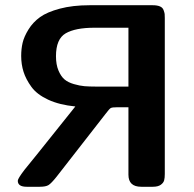

<svg xmlns="http://www.w3.org/2000/svg" viewBox="-20 -714 743 734"><path d="M48 -23Q48 -31 73 -64Q74 -64 268 -307Q207 -313 164 -333Q121 -353 100 -382Q79 -411 70 -439.5Q61 -468 61 -500Q61 -527 66.5 -550.5Q72 -574 89 -601.5Q106 -629 133 -648.5Q160 -668 209 -681Q258 -694 322 -694H564Q581 -694 591.5 -689.5Q602 -685 605.5 -675Q609 -665 609.5 -660.5Q610 -656 610 -645V-49Q610 -34 607.5 -24.5Q605 -15 594.5 -7.5Q584 0 564 0H520Q471 0 471 -46V-304H429Q409 -304 403.5 -301Q398 -298 383 -278L196 -38Q176 -13 165.5 -6.5Q155 0 132 0H82Q48 0 48 -23ZM194 -499Q194 -467 203.5 -444.5Q213 -422 226.5 -410.5Q240 -399 262.5 -392.5Q285 -386 303 -384.5Q321 -383 347 -383H471V-608H341Q268 -608 231 -586.5Q194 -565 194 -499Z"/></svg>

Font: CMU Sans Serif
Style: Bold
Weight: 700
Version: Version 0.7.0